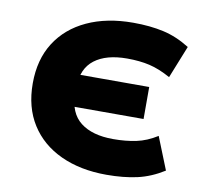

<svg xmlns="http://www.w3.org/2000/svg" viewBox="-80 -804 976 904"><g transform="rotate(10 408.0 -352.5)"><path d="M485 11Q360 11 266 -32.5Q172 -76 120.5 -157.5Q69 -239 69 -353Q69 -467 120.5 -548Q172 -629 266 -672.5Q360 -716 486 -716Q567 -716 631.5 -701.5Q696 -687 758 -648L696 -493Q642 -523 594.5 -534Q547 -545 487 -545Q387 -545 331.5 -502.5Q276 -460 275 -374L238 -431H612V-278H237L274 -339Q275 -247 331 -203.5Q387 -160 487 -160Q547 -160 597 -170.5Q647 -181 696 -212L758 -57Q696 -18 631.5 -3.5Q567 11 485 11Z"/></g></svg>

Font: Nunito Sans 7pt SemiExpanded Black
Style: Regular
Weight: 900
Width: 6
Designer: Vernon Adams
Foundry: Vernon Adams
Version: Version 3.101;gftools[0.9.27]